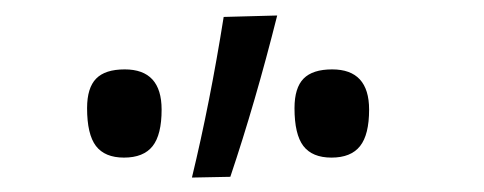

<svg xmlns="http://www.w3.org/2000/svg" viewBox="-20 -812 640 254"><path d="M284.7 -578.1 233.9 -577.1Q257.8 -675.8 275.9 -789.6L346.7 -791.5Q317.9 -676.8 284.7 -578.1ZM144 -603.5Q118.7 -603.5 106.9 -618.9Q95.2 -634.3 95.2 -668.9Q95.2 -695.8 107.2 -708Q119.1 -720.2 145 -720.2Q193.8 -720.2 193.8 -667Q193.8 -633.8 181.9 -618.7Q169.9 -603.5 144 -603.5ZM418.5 -603.5Q393.1 -603.5 381.3 -618.9Q369.6 -634.3 369.6 -668.9Q369.6 -695.8 381.6 -708Q393.6 -720.2 419.4 -720.2Q468.3 -720.2 468.3 -667Q468.3 -633.8 456.3 -618.7Q444.3 -603.5 418.5 -603.5Z"/></svg>

Font: Commissioner Flair
Style: Regular
Weight: 400
Designer: Kostas Bartsokas
Foundry: Kostas Bartsokas
Version: Version 1.000